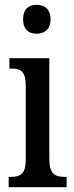

<svg xmlns="http://www.w3.org/2000/svg" viewBox="-20 -778 308 798"><path d="M132 -638C164 -638 190 -655 190 -698C190 -741 164 -758 132 -758C100 -758 76 -741 76 -698C76 -655 100 -638 132 -638ZM16 0H257V-43H247C209 -43 185 -55 185 -117V-536H19V-493H30C66 -493 87 -481 87 -423V-113C87 -54 63 -43 26 -43H16Z"/></svg>

Font: Noto Serif Devanagari ExtraCondensed Medium
Style: Regular
Weight: 500
Width: 2
Designer: Universal Thirst, Indian Type Foundry and the Monotype Design Team
Foundry: Monotype Imaging Inc.
Version: Version 2.004